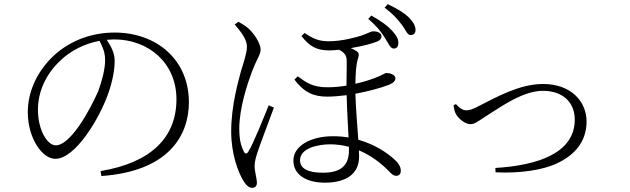

<svg xmlns="http://www.w3.org/2000/svg" viewBox="-20 -848 3040 926"><path d="M495 -656 530 -658C696 -658 831 -545 831 -369C831 -185 708 -63 465 -23L469 1C793 -22 891 -194 891 -355C891 -561 734 -691 533 -691C429 -691 326 -657 244 -584C162 -510 114 -409 114 -307C114 -184 182 -82 247 -82C344 -82 461 -279 502 -397C522 -454 533 -508 533 -555C533 -592 516 -624 495 -656ZM460 -651C476 -620 487 -594 487 -558C487 -514 471 -455 454 -409C410 -308 318 -147 249 -147C209 -147 163 -219 163 -319C163 -408 203 -491 268 -553C320 -604 389 -638 460 -651Z M1834 -669C1853 -640 1862 -615 1877 -614C1890 -613 1900 -620 1901 -636C1903 -657 1894 -675 1871 -700C1849 -724 1818 -747 1771 -773L1756 -757C1796 -723 1817 -696 1834 -669ZM1916 -731C1936 -706 1943 -680 1959 -679C1973 -678 1983 -686 1984 -701C1985 -721 1975 -740 1951 -765C1927 -787 1898 -805 1850 -828L1835 -811C1876 -780 1894 -759 1916 -731ZM1112 -730C1139 -698 1171 -660 1171 -623C1171 -592 1153 -540 1143 -508C1130 -458 1095 -340 1095 -214C1095 -104 1129 -18 1152 21C1166 44 1179 58 1197 58C1211 58 1219 48 1219 34C1219 13 1208 -19 1208 -49C1208 -66 1213 -87 1223 -117C1236 -156 1281 -274 1301 -329L1276 -340C1255 -288 1199 -149 1178 -117C1170 -104 1162 -105 1156 -117C1144 -141 1134 -170 1134 -228C1134 -328 1175 -449 1195 -502C1220 -567 1237 -585 1237 -609C1237 -639 1205 -687 1177 -712C1161 -725 1145 -735 1130 -743ZM1663 -140V-124C1663 -52 1627 -15 1537 -15C1465 -15 1427 -35 1427 -75C1427 -133 1512 -152 1573 -152C1602 -152 1632 -148 1663 -140ZM1416 -480 1400 -464C1446 -403 1492 -382 1557 -382C1590 -382 1619 -385 1652 -389C1653 -328 1658 -245 1661 -185C1637 -189 1612 -191 1586 -191C1480 -191 1395 -145 1395 -74C1395 -4 1459 33 1547 33C1645 33 1712 -6 1712 -93L1711 -123C1761 -102 1810 -69 1855 -23C1867 -10 1878 0 1891 0C1906 0 1913 -10 1913 -25C1913 -45 1900 -64 1879 -82C1850 -108 1791 -151 1708 -174C1703 -242 1696 -332 1694 -396C1750 -406 1815 -423 1856 -439C1878 -448 1887 -459 1887 -470C1887 -488 1860 -496 1844 -496C1838 -496 1831 -490 1803 -478C1777 -467 1739 -454 1694 -444C1695 -495 1697 -537 1707 -567C1713 -585 1711 -594 1700 -601C1691 -607 1682 -612 1672 -616C1727 -625 1780 -639 1802 -649C1813 -654 1820 -663 1820 -672C1820 -689 1802 -697 1780 -697C1769 -697 1759 -689 1725 -677C1700 -669 1633 -649 1564 -649C1519 -649 1490 -661 1449 -689L1434 -674C1474 -623 1508 -605 1568 -605C1582 -605 1598 -606 1615 -608C1632 -600 1651 -586 1652 -560C1653 -536 1651 -483 1651 -435C1626 -431 1594 -427 1560 -427C1487 -427 1457 -450 1416 -480Z M2179 -346 2167 -340C2170 -324 2172 -309 2180 -296C2192 -275 2224 -249 2249 -249C2271 -249 2291 -267 2346 -302C2402 -337 2505 -410 2598 -410C2694 -410 2752 -355 2752 -271C2752 -108 2570 -50 2369 -38L2370 -17C2488 -11 2600 -28 2668 -61C2749 -99 2809 -163 2809 -262C2809 -356 2737 -443 2598 -443C2484 -443 2368 -376 2294 -339C2256 -319 2244 -316 2229 -316C2212 -316 2194 -328 2179 -346Z"/></svg>

Font: Kiri Minchoo Light
Style: Regular
Weight: 300
Designer: Ryoko NISHIZUKA 西塚涼子 (kana & ideographs); Frank Grießhammer (Latin, Greek & Cyrillic);
akenotsuki.com/eyeben/fonts/ (U+
Foundry: Adobe
akenotsuki.com/eyeben/fonts/
Version: Version 4.002;hotconv 1.0.119;makeotfexe 2.5.65604